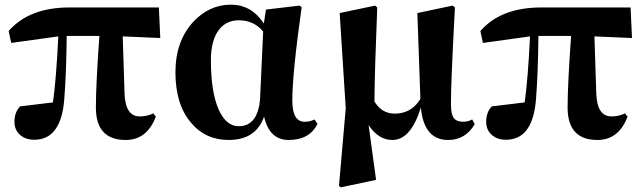

<svg xmlns="http://www.w3.org/2000/svg" viewBox="-20 -583 2757 823"><path d="M514 -180Q518 -84 579 -84Q611 -84 637 -97L648 -83Q610 17 519 17Q391 17 391 -122Q391 -219 406 -429H266Q264 -266 256 -164Q244 16 127 16Q90 16 67 -4Q42 -25 42 -61Q42 -102 66 -127Q152 -138 207 -144Q221 -244 230 -427L28 -399L17 -450Q105 -551 278 -551H661L667 -420L506 -427Z M1108 -448Q1068 -496 1004 -496Q950 -496 919 -456Q884 -411 884 -325Q884 -187 918 -112Q950 -42 1003 -42Q1087 -42 1095 -164ZM1341 -52Q1307 17 1217 17Q1135 17 1112 -83Q1077 17 960 17Q860 17 798 -58Q732 -136 732 -273Q732 -406 808 -489Q877 -563 970 -563Q1058 -563 1111 -482L1120 -542L1264 -559L1273 -552Q1233 -268 1233 -152Q1233 -61 1286 -61Q1310 -61 1328 -71Z M2015 -51Q1975 17 1901 17Q1797 17 1784 -122Q1741 17 1662 17Q1602 17 1560 -47L1592 188L1441 220L1433 214L1462 -119L1436 -527L1588 -559L1597 -551Q1586 -278 1585 -148Q1616 -96 1672 -96Q1744 -96 1782 -159L1769 -527L1920 -559L1930 -551Q1912 -214 1913 -135Q1913 -92 1926 -76Q1938 -61 1965 -61Q1986 -61 2004 -71Z M2536 -180Q2540 -84 2601 -84Q2633 -84 2659 -97L2670 -83Q2632 17 2541 17Q2413 17 2413 -122Q2413 -219 2428 -429H2288Q2286 -266 2278 -164Q2266 16 2149 16Q2112 16 2089 -4Q2064 -25 2064 -61Q2064 -102 2088 -127Q2174 -138 2229 -144Q2243 -244 2252 -427L2050 -399L2039 -450Q2127 -551 2300 -551H2683L2689 -420L2528 -427Z"/></svg>

Font: Source Han Serif CN Heavy
Style: Regular
Weight: 900
Designer: Ryoko NISHIZUKA  (kana & ideographs); Frank Grießhammer (Latin, Greek & Cyrillic); Wenlong ZHANG  (bopomofo); Sandoll Co
Foundry: Adobe Systems Incorporated
Version: Version 1.000;PS 1;hotconv 16.6.53;makeotf.lib2.5.65590